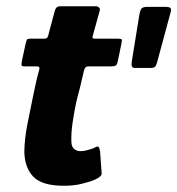

<svg xmlns="http://www.w3.org/2000/svg" viewBox="-20 -596 569 616"><path d="M185 0Q115 0 87 -29Q59 -58 58 -110Q59 -152 67.5 -195.5Q76 -239 85 -282Q91 -310 95 -329Q99 -348 106 -373Q109 -383 99 -383H61Q52 -383 50 -385Q48 -387 50 -399L62 -455Q65 -469 68 -470.5Q71 -472 83 -472H122Q130 -472 132.5 -476.5Q135 -481 137 -491L156 -562Q160 -576 173 -576H287Q293 -576 297.5 -572Q302 -568 300 -562L280 -490Q276 -477 277 -474.5Q278 -472 284 -472H357Q369 -472 370.5 -469.5Q372 -467 369 -453L358 -400Q356 -389 351.5 -386Q347 -383 336 -383H264Q257 -383 254 -379.5Q251 -376 249 -368Q244 -345 238 -320.5Q232 -296 225 -270Q218 -237 213 -203.5Q208 -170 209 -140Q210 -124 218.5 -117.5Q227 -111 239 -111Q250 -111 261 -114.5Q272 -118 279 -120Q293 -128 296 -125Q299 -122 301 -111L306 -42Q310 -28 270 -14Q257 -10 243 -6.5Q229 -3 214.5 -1.5Q200 0 185 0ZM412 -378Q406 -378 403.5 -382.5Q401 -387 403 -400L427 -548Q430 -565 435 -569.5Q440 -574 453 -574H509Q525 -574 527.5 -569.5Q530 -565 527 -555L484 -396Q481 -385 477 -381.5Q473 -378 464 -378Z"/></svg>

Font: Glory Thin ExtraBold
Style: Italic
Weight: 800
Italic angle: -12°
Version: Version 1.011